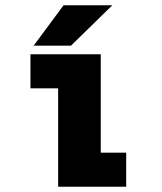

<svg xmlns="http://www.w3.org/2000/svg" viewBox="-20 -705 610 725"><path d="M107 -532.5 220 -685H404L248 -532.5ZM360.5 -128.5H456.5V0H199.5V-371.5H95V-500H360.5Z"/></svg>

Font: League Mono Narrow ExtraBold
Style: Regular
Weight: 800
Width: 3
Designer: Tyler Finck
Foundry: The League of Moveable Type / Tyler Finck
Version: Version 2.210